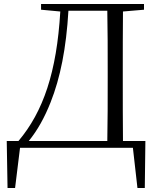

<svg xmlns="http://www.w3.org/2000/svg" viewBox="-20 -745 794 968"><path d="M520 0H650L673 203H710L713 -34H600C599 -134 599 -235 599 -353V-384C599 -489 599 -589 600 -687L706 -696V-725H187V-696L284 -687C266 -381 198 -182 73 -34H14L18 203H56L81 0ZM521 -34H125C169 -88 205 -153 235 -229C284 -352 314 -502 325 -691H521C523 -593 523 -491 523 -384V-354C523 -236 523 -133 521 -34Z"/></svg>

Font: Noto Serif KR Light
Style: Regular
Weight: 300
Designer: Ryoko NISHIZUKA 西塚涼子 (kana & ideographs); Frank Grießhammer (Latin, Greek & Cyrillic); Wenlong ZHANG 张文龙 (bopomofo); San
Foundry: Adobe
Version: Version 2.001;hotconv 1.1.0;makeotfexe 2.6.0